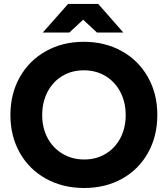

<svg xmlns="http://www.w3.org/2000/svg" viewBox="-20 -927 838 959"><path d="M32 -352.5Q32 -458.4 78.8 -541.5Q125.6 -624.6 209.1 -671.4Q292.6 -718.2 398.6 -718.2Q504.9 -718.2 588.5 -671.4Q672.2 -624.6 719 -541.6Q765.8 -458.5 765.8 -352.7Q765.8 -246.8 719.2 -163.6Q672.7 -80.4 589.6 -34.2Q506.6 12 400.8 12Q293.9 12 210.1 -34.2Q126.3 -80.3 79.1 -163.4Q32 -246.5 32 -352.5ZM607.8 -352.4Q607.8 -416.9 581 -467.8Q554.2 -518.8 506.8 -547.3Q459.4 -575.8 398.6 -575.8Q338.2 -575.8 291 -547.3Q243.8 -518.8 217.3 -467.8Q190.8 -416.9 190.8 -352.4Q190.8 -288 217.6 -237.7Q244.4 -187.4 292.5 -158.9Q340.6 -130.4 400.8 -130.4Q460.9 -130.4 508 -158.9Q555.1 -187.4 581.5 -237.7Q607.8 -288 607.8 -352.4ZM321.2 -897.6V-907.4H470.6L596.2 -764.4H464.4ZM320.2 -907.4H469.6V-897.6L326.2 -764.4H193.6Z"/></svg>

Font: 寒蝉端黑体 Light
Style: Regular
Weight: 300
Designer: ChillDuanSans {Warren2060}; 
Source Han Sans {Ryoko NISHIZUKA 西塚涼子 (kana, bopomofo & ideographs); Paul D. Hunt (Latin, G
Foundry: ChillType&Adobe
Version: Version 1.300;Glyphs 3.3 (3306)